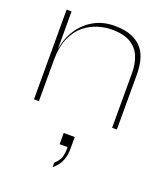

<svg xmlns="http://www.w3.org/2000/svg" viewBox="-140 -572 814 949"><g transform="rotate(20 267.5 -97.5)"><path d="M299 -478Q355 -478 391 -462.5Q427 -447 447.5 -421Q468 -395 476 -361Q484 -327 484 -289V0H459V-289Q459 -335 444 -373Q429 -411 392.5 -433.5Q356 -456 292 -456Q259 -456 221.5 -445Q184 -434 150.5 -407.5Q117 -381 95.5 -333.5Q74 -286 74 -214V0H48V-472H74V-274Q84 -334 114.5 -380Q145 -426 192.5 -452Q240 -478 299 -478ZM249 283V260Q275 236 280 215Q285 194 285 173V165H243V106H301V173Q301 185 298.5 200Q296 215 290 230Q284 245 274 258.5Q264 272 249 283Z"/></g></svg>

Font: Panamera Thin
Style: Regular
Weight: 100
Designer: Bastien Sozeau
Foundry: NBR — Bastien Sozeau
Version: Version 3.003;gftools[0.9.33]